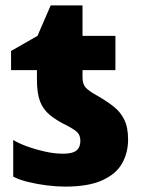

<svg xmlns="http://www.w3.org/2000/svg" viewBox="-20 -682 527 712"><path d="M222 10Q190 10 154 5.5Q118 1 85 -7Q52 -15 29 -27V-163Q48 -151 79.5 -139.5Q111 -128 146.5 -120Q182 -112 214 -112Q249 -112 263.5 -124Q278 -136 278 -159Q278 -181 266 -192Q254 -203 229 -216Q190 -235 165 -255.5Q140 -276 128.5 -306Q117 -336 117 -386V-422H21V-493L119 -549L168 -662H286V-549H408V-422H286V-395Q286 -370 298 -357Q310 -344 341 -327Q374 -308 400 -288Q426 -268 440.5 -239Q455 -210 455 -165Q455 -116 433 -76.5Q411 -37 359.5 -13.5Q308 10 222 10Z"/></svg>

Font: Noto Sans Disp ExtBd
Style: Regular
Weight: 800
Designer: Monotype Design Team
Foundry: Monotype Imaging Inc.
Version: Version 2.000;GOOG;noto-source:20170915:90ef993387c0; ttfaut